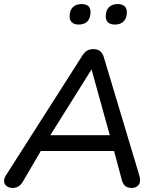

<svg xmlns="http://www.w3.org/2000/svg" viewBox="-20 -919 774 946"><path d="M0 -28Q0 -41 8 -53L385 -644Q396 -662 409 -669.5Q422 -677 441 -677Q479 -677 491 -639L666 -56Q670 -44 670 -32Q670 -13 658.5 -3Q647 7 629 7Q608 7 596 -3.5Q584 -14 579 -37L542 -175H181L92 -23Q74 7 43 7Q24 7 12 -2.5Q0 -12 0 -28ZM228 -253H521L431 -577ZM501 -838Q501 -867 516.5 -883Q532 -899 560 -899Q582 -899 593.5 -888.5Q605 -878 605 -859Q605 -830 589.5 -814Q574 -798 546 -798Q524 -798 512.5 -808.5Q501 -819 501 -838ZM323 -838Q323 -867 338.5 -883Q354 -899 382 -899Q426 -899 426 -859Q426 -830 411 -814Q396 -798 367 -798Q346 -798 334.5 -808.5Q323 -819 323 -838Z"/></svg>

Font: SN Pro
Style: Italic
Weight: 400
Italic angle: -9°
Designer: Tobias Whetton
Foundry: Supernotes
Version: Version 1.003